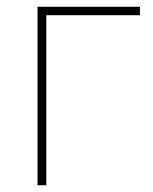

<svg xmlns="http://www.w3.org/2000/svg" viewBox="-20 -548 454 568"><path d="M394 -503H117V0H91V-528H394Z"/></svg>

Font: Noto Sans UI Thin
Style: Regular
Weight: 250
Designer: Monotype Design Team
Foundry: Monotype Imaging Inc.
Version: Version 1.001